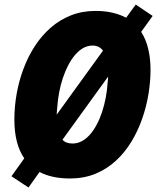

<svg xmlns="http://www.w3.org/2000/svg" viewBox="-20 -773 696 842"><path d="M105 49.3 30.3 0 86.4 -78.6Q64.5 -110.4 53.7 -153.1Q43 -195.8 43 -248.5Q43 -304.7 53 -361.3Q63 -418 83 -471.4Q103 -524.9 132.8 -570.8Q162.6 -616.7 202.1 -651.4Q241.7 -686 291 -705.6Q340.3 -725.1 399.4 -725.1Q439.9 -725.1 473.1 -717.3Q506.3 -709.5 533.2 -695.3L575.2 -752.9L649.4 -703.1L599.1 -633.3Q619.6 -601.6 629.9 -559.3Q640.1 -517.1 640.1 -467.3Q640.1 -415.5 631.1 -360.4Q622.1 -305.2 603.3 -251.7Q584.5 -198.2 555.9 -151.1Q527.3 -104 488 -67.9Q448.7 -31.7 399.2 -11.2Q349.6 9.3 288.6 9.8Q248 9.8 214.4 2.7Q180.7 -4.4 153.3 -18.6ZM298.3 -143.6Q319.8 -143.6 339.1 -154.1Q358.4 -164.6 374.8 -183.1Q391.1 -201.7 404.5 -227.1Q418 -252.4 427.7 -282.2Q437.5 -312 443.8 -345.2Q450.2 -378.4 452.1 -412.1Q453.1 -418.9 453.6 -425Q454.1 -431.2 454.1 -437L253.9 -160.2Q262.2 -151.4 273.4 -147.5Q284.7 -143.6 298.3 -143.6ZM228.5 -270 431.6 -550.8Q423.3 -562 411.9 -567.6Q400.4 -573.2 385.7 -573.2Q364.3 -573.2 345.2 -562.5Q326.2 -551.8 309.6 -532.5Q293 -513.2 279.5 -487.5Q266.1 -461.9 255.9 -431.4Q245.6 -400.9 239.5 -368.2Q233.4 -335.4 231 -302.2Q230.5 -294.4 229.7 -286.1Q229 -277.8 228.5 -270Z"/></svg>

Font: Open Sans SemiCondensed ExtraBold
Style: Italic
Weight: 800
Width: 4
Italic angle: -12°
Designer: Monotype Design Team
Foundry: Monotype Imaging Inc.
Version: Version 3.003